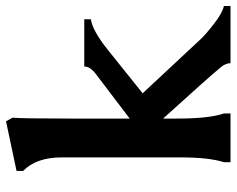

<svg xmlns="http://www.w3.org/2000/svg" viewBox="-94 -692 786 638"><g transform="rotate(-90 299.0 -373.0)"><path d="M241 0H79V-22Q95 -71 95 -167V-560Q95 -646 50 -689V-711L215 -746L227 -724Q224 -696 224 -529V-335L374 -449Q397 -467 397 -486H554V-464Q516 -459 449 -405L308 -292L488 -99Q504 -82 539.5 -54.5Q575 -27 598 -22V0H408Q408 -19 388 -40Q361 -73 224 -224V-179Q224 -70 241 -22Z"/></g></svg>

Font: Asul
Style: Bold
Weight: 700
Designer: Mariela Monsalve
Foundry: Mariela Monsalve
Version: Version 1.002